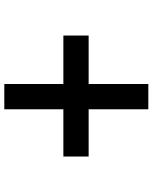

<svg xmlns="http://www.w3.org/2000/svg" viewBox="73 -944 719 905"><g transform="rotate(90 432.5 -491.5)"><path d="M376 -549.8H147.5V-430.7H376V-152.3H495.1V-430.7H717.8V-549.8H495.1V-831.1H376Z"/></g></svg>

Font: OCR-B
Style: Regular
Weight: 400
Version: 1.1